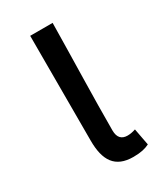

<svg xmlns="http://www.w3.org/2000/svg" viewBox="-147 -606 586 682"><g transform="rotate(-30 146.0 -265.0)"><path d="M195 13C226 13 245 8 261 0L248 -69C236 -65 225 -63 215 -63C192 -63 177 -75 177 -106C177 -237 182 -396 184 -543H92V-113C92 -32 120 13 195 13Z"/></g></svg>

Font: Noto Sans Japanese Regular
Style: Regular
Weight: 400
Designer: Ryoko NISHIZUKA (kana & ideographs); Paul D. Hunt (Latin, Greek & Cyrillic); Wenlong ZHANG (bopomofo); Sandoll Communica
Foundry: Adobe Systems Incorporated
Version: Version 1.000;PS 1;hotconv 1.0.78;makeotf.lib2.5.61930